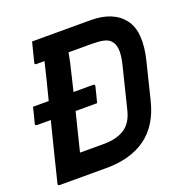

<svg xmlns="http://www.w3.org/2000/svg" viewBox="-126 -816 901 931"><g transform="rotate(-20 325.0 -350.0)"><path d="M34 -401H115Q129 -455 141.5 -505.5Q154 -556 162 -590H121Q109 -590 113 -601Q120 -627 125.5 -650.5Q131 -674 138 -700H439Q556 -700 609 -631.5Q662 -563 626 -419L580 -233Q551 -115 471.5 -57.5Q392 0 266 0H26Q15 0 18 -11Q36 -83 54.5 -158Q73 -233 93 -311H22Q11 -311 14 -322Q20 -345 24.5 -362.5Q29 -380 34 -401ZM172 -114H294Q361 -114 402 -140.5Q443 -167 458 -229L512 -447Q523 -493 520 -522Q517 -551 501 -567Q489 -580 465.5 -585Q442 -590 406 -590H286Q282 -572 279 -554Q276 -536 271 -518Q264 -489 257 -459.5Q250 -430 243 -401H344Q355 -401 352 -390Q348 -371 342.5 -351.5Q337 -332 332 -311H221Q209 -262 196.5 -213Q184 -164 172 -114Z"/></g></svg>

Font: Recursive Sn Lnr St SmB
Style: Italic
Weight: 600
Italic angle: -15°
Version: Version 1.079;hotconv 1.0.112;makeotfexe 2.5.65598; ttfautoh